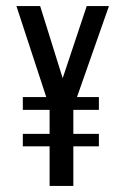

<svg xmlns="http://www.w3.org/2000/svg" viewBox="-20 -611 412 631"><path d="M143 0V-130H55V-171H143V-250H55V-292H132L34 -591H112L186 -354L265 -591H338L233 -292H305V-250H221V-171H305V-130H221V0Z"/></svg>

Font: Alumni Sans Medium
Style: Regular
Weight: 500
Designer: Robert E. Leuschke
Foundry: Robert E. Leuschke
Version: Version 1.018